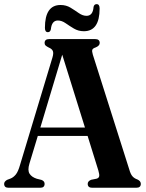

<svg xmlns="http://www.w3.org/2000/svg" viewBox="-20 -884 686 904"><path d="M190 -18.5Q190 0 169.5 0H20Q-0.5 0 -0.5 -18.5Q-0.5 -29 13 -37L30 -43.5Q43.5 -49 54.5 -62.5Q65.5 -76 74.5 -108L227 -613.5Q233 -633.5 228.8 -643.8Q224.5 -654 210 -660Q200 -665 195 -669.5Q190 -674 190 -681.5Q190 -700 211.5 -700H428Q449.5 -700 449.5 -681.5Q449.5 -668.5 430 -660.5Q417.5 -656.5 414.8 -650Q412 -643.5 417 -627L588.5 -86.5Q595 -63.5 603.8 -53.8Q612.5 -44 627 -39Q643 -31.5 643 -18.5Q643 0 622 0H414Q393 0 393 -18.5Q393 -31 409 -37.5L434 -42.5Q444.5 -45 446.8 -53.5Q449 -62 443 -81.5L392.5 -244H158L118.5 -113.5Q109 -82 119.2 -66Q129.5 -50 153 -42.5L175 -37Q190 -31.5 190 -18.5ZM170 -283.5H380L273 -626.5ZM375 -737Q349 -737 328 -749.5Q307 -762 288.8 -774.8Q270.5 -787.5 252.5 -787.5Q223.5 -787.5 219.5 -746Q216.5 -732.5 205.5 -732.5Q191.5 -732.5 191.5 -753Q191.5 -860.5 265 -860.5Q291.5 -860.5 312.2 -847.8Q333 -835 351.2 -822.2Q369.5 -809.5 387.5 -809.5Q417.5 -809.5 420.5 -851.5Q423.5 -864.5 435 -864.5Q449 -864.5 449 -844Q449 -737 375 -737Z"/></svg>

Font: Fraunces 144pt S050 SemiBold
Style: Regular
Weight: 600
Version: Version 1.000; ttfautohint (v1.8.3)